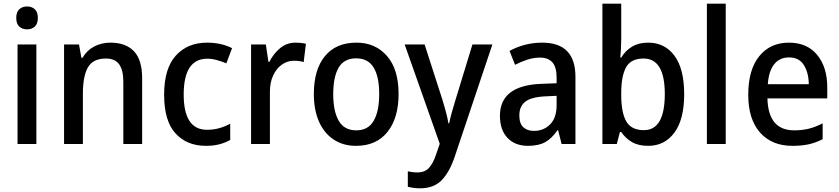

<svg xmlns="http://www.w3.org/2000/svg" viewBox="-20 -780 4546 1040"><path d="M127 -745Q152 -745 168.5 -730Q185 -715 185 -683Q185 -651 168.5 -636Q152 -621 127 -621Q101 -621 84.5 -636Q68 -651 68 -683Q68 -715 84.5 -730Q101 -745 127 -745ZM177 -539V0H75V-539Z M578 -549Q661 -549 705.5 -502.5Q750 -456 750 -355V0H648V-338Q648 -400 625.5 -431.5Q603 -463 554 -463Q484 -463 456.5 -415.5Q429 -368 429 -273V0H327V-539H408L421 -467H427Q450 -507 490 -528Q530 -549 578 -549Z M1096 10Q992 10 930.5 -57.5Q869 -125 869 -267Q869 -409 932.5 -479Q996 -549 1102 -549Q1141 -549 1176 -541Q1211 -533 1237 -519L1206 -437Q1182 -447 1155 -454.5Q1128 -462 1103 -462Q975 -462 975 -268Q975 -77 1101 -77Q1137 -77 1168.5 -86Q1200 -95 1227 -110V-22Q1201 -7 1168.5 1.5Q1136 10 1096 10Z M1581 -549Q1611 -549 1637 -543L1625 -444Q1601 -451 1572 -451Q1537 -451 1507.5 -430.5Q1478 -410 1460 -372Q1442 -334 1442 -282V0H1340V-539H1420L1434 -445H1439Q1461 -489 1497 -519Q1533 -549 1581 -549Z M2139 -271Q2139 -141 2079 -65.5Q2019 10 1908 10Q1839 10 1787.5 -24Q1736 -58 1708 -121Q1680 -184 1680 -271Q1680 -403 1740 -476Q1800 -549 1911 -549Q2013 -549 2076 -477Q2139 -405 2139 -271ZM1785 -270Q1785 -177 1815 -125.5Q1845 -74 1910 -74Q1974 -74 2004 -125.5Q2034 -177 2034 -271Q2034 -364 2004 -414Q1974 -464 1909 -464Q1844 -464 1814.5 -414Q1785 -364 1785 -270Z M2172 -539H2280L2377 -238Q2387 -205 2395.5 -173.5Q2404 -142 2409 -112H2413Q2418 -137 2427 -170Q2436 -203 2447 -238L2539 -539H2647L2443 69Q2415 152 2372.5 196Q2330 240 2255 240Q2235 240 2218.5 237.5Q2202 235 2189 232V148Q2199 150 2212.5 152Q2226 154 2241 154Q2281 154 2303.5 129.5Q2326 105 2342 57L2362 -1Z M2917 -549Q3097 -549 3097 -364V0H3022L3003 -75H3000Q2970 -31 2934 -10.5Q2898 10 2840 10Q2770 10 2729 -33Q2688 -76 2688 -153Q2688 -318 2914 -326L2995 -329V-358Q2995 -417 2972 -442.5Q2949 -468 2905 -468Q2871 -468 2837 -457Q2803 -446 2770 -429L2740 -504Q2775 -524 2820.5 -536.5Q2866 -549 2917 -549ZM2932 -258Q2856 -254 2824.5 -228.5Q2793 -203 2793 -155Q2793 -111 2814.5 -91Q2836 -71 2872 -71Q2925 -71 2960 -106.5Q2995 -142 2995 -211V-261Z M3345 -568Q3345 -541 3343.5 -515Q3342 -489 3340 -468H3345Q3367 -505 3403 -527Q3439 -549 3491 -549Q3581 -549 3633.5 -478Q3686 -407 3686 -270Q3686 -133 3633 -61.5Q3580 10 3491 10Q3438 10 3403 -10.5Q3368 -31 3345 -65H3338L3321 0H3243V-760H3345ZM3466 -463Q3397 -463 3371 -415Q3345 -367 3345 -277V-264Q3345 -171 3372 -123Q3399 -75 3468 -75Q3581 -75 3581 -271Q3581 -463 3466 -463Z M3911 0H3809V-760H3911Z M4253 -549Q4352 -549 4406.5 -482.5Q4461 -416 4461 -307V-247H4137Q4141 -74 4282 -74Q4325 -74 4361.5 -83Q4398 -92 4436 -112V-26Q4399 -7 4361 1.5Q4323 10 4273 10Q4160 10 4096.5 -62.5Q4033 -135 4033 -266Q4033 -402 4092.5 -475.5Q4152 -549 4253 -549ZM4254 -469Q4203 -469 4173.5 -432Q4144 -395 4139 -324H4361Q4360 -387 4334 -428Q4308 -469 4254 -469Z"/></svg>

Font: Noto Sans Lao UI SemCond Med
Style: Regular
Weight: 500
Width: 4
Designer: Monotype Design Team
Foundry: Monotype Imaging Inc.
Version: Version 2.000; ttfautohint (v1.8.4.7-5d5b)